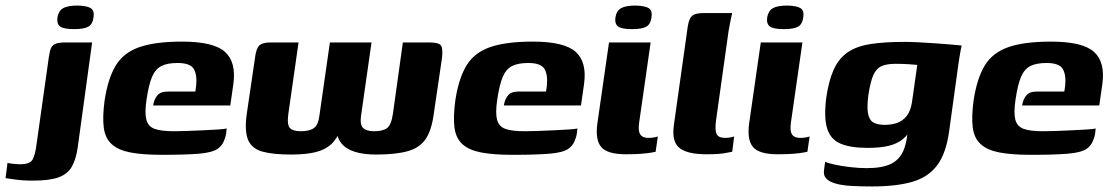

<svg xmlns="http://www.w3.org/2000/svg" viewBox="-107 -552 4012 692"><path d="M12 99Q-25 99 -52.5 95Q-80 91 -87 90L-80 35Q-74 37 -58.5 38.5Q-43 40 -34 40Q1 40 10.5 23Q20 6 25 -34L69 -346Q72 -368 77 -379Q82 -390 94 -394.5Q106 -399 129 -399H225L173 -20Q167 22 152 48.5Q137 75 104.5 87Q72 99 12 99ZM160 -447Q124 -447 110.5 -456Q97 -465 100 -489Q104 -513 120.5 -522.5Q137 -532 173 -532Q208 -531 221 -522Q234 -513 230 -489Q227 -465 211.5 -456Q196 -447 160 -447Z M477 6Q407 6 363 -2.5Q319 -11 295.5 -32.5Q272 -54 267 -92Q262 -130 270 -190Q282 -269 310 -315.5Q338 -362 395 -382Q452 -402 549 -402Q663 -402 704 -365Q745 -328 734 -249L723 -172H445Q448 -193 459.5 -207.5Q471 -222 497 -222H597L600 -243Q604 -283 591 -304Q578 -325 533 -325Q496 -325 474.5 -314Q453 -303 441 -275Q429 -247 421 -192Q414 -145 420.5 -120.5Q427 -96 450.5 -87.5Q474 -79 521 -79Q538 -79 567 -80Q596 -81 627 -82.5Q658 -84 681 -85.5Q704 -87 710 -89L708 -71Q706 -57 699 -41.5Q692 -26 678 -16Q658 -2 609.5 2Q561 6 477 6Z M942 5Q877 5 839 -5.5Q801 -16 787.5 -47Q774 -78 782 -139L812 -343Q816 -377 827.5 -388Q839 -399 869 -399H969L932 -140Q927 -101 938.5 -90Q950 -79 977 -79Q1009 -79 1024.5 -90.5Q1040 -102 1044 -134L1082 -399H1232L1194 -133Q1190 -102 1202 -90.5Q1214 -79 1241 -79Q1272 -79 1287.5 -90Q1303 -101 1309 -141L1345 -399H1441Q1474 -399 1482 -388.5Q1490 -378 1486 -343L1456 -139Q1448 -81 1426.5 -50Q1405 -19 1362 -7Q1319 5 1248 5Q1203 5 1171.5 -5Q1140 -15 1123.5 -35.5Q1107 -56 1105 -88H1121Q1109 -53 1087 -32.5Q1065 -12 1030 -3.5Q995 5 942 5Z M1741 6Q1671 6 1627 -2.5Q1583 -11 1559.5 -32.5Q1536 -54 1531 -92Q1526 -130 1534 -190Q1546 -269 1574 -315.5Q1602 -362 1659 -382Q1716 -402 1813 -402Q1927 -402 1968 -365Q2009 -328 1998 -249L1987 -172H1709Q1712 -193 1723.5 -207.5Q1735 -222 1761 -222H1861L1864 -243Q1868 -283 1855 -304Q1842 -325 1797 -325Q1760 -325 1738.5 -314Q1717 -303 1705 -275Q1693 -247 1685 -192Q1678 -145 1684.5 -120.5Q1691 -96 1714.5 -87.5Q1738 -79 1785 -79Q1802 -79 1831 -80Q1860 -81 1891 -82.5Q1922 -84 1945 -85.5Q1968 -87 1974 -89L1972 -71Q1970 -57 1963 -41.5Q1956 -26 1942 -16Q1922 -2 1873.5 2Q1825 6 1741 6Z M2149 4Q2082 4 2060 -22Q2038 -48 2046 -107L2088 -399H2238L2197 -113Q2192 -82 2200 -68.5Q2208 -55 2230 -55Q2243 -55 2252 -57Q2261 -59 2264 -60L2256 -5Q2252 -4 2240.5 -2Q2229 0 2207.5 2Q2186 4 2149 4ZM2171 -447Q2135 -447 2121.5 -456Q2108 -465 2111 -489Q2115 -513 2131.5 -522.5Q2148 -532 2184 -532Q2219 -531 2232 -522Q2245 -513 2241 -489Q2238 -465 2222.5 -456Q2207 -447 2171 -447Z M2439 4Q2369 4 2341 -19.5Q2313 -43 2322 -103L2371 -451Q2374 -473 2380 -485Q2386 -497 2398.5 -501Q2411 -505 2434 -505H2532Q2531 -502 2527 -483Q2523 -464 2519 -441L2474 -120Q2469 -84 2475.5 -69.5Q2482 -55 2507 -55Q2516 -55 2526.5 -57Q2537 -59 2539 -60L2532 -5Q2525 -4 2505 0Q2485 4 2439 4Z M2696 4Q2629 4 2607 -22Q2585 -48 2593 -107L2635 -399H2785L2744 -113Q2739 -82 2747 -68.5Q2755 -55 2777 -55Q2790 -55 2799 -57Q2808 -59 2811 -60L2803 -5Q2799 -4 2787.5 -2Q2776 0 2754.5 2Q2733 4 2696 4ZM2718 -447Q2682 -447 2668.5 -456Q2655 -465 2658 -489Q2662 -513 2678.5 -522.5Q2695 -532 2731 -532Q2766 -531 2779 -522Q2792 -513 2788 -489Q2785 -465 2769.5 -456Q2754 -447 2718 -447Z M3035 120Q2992 120 2959.5 118Q2927 116 2904.5 109.5Q2882 103 2871 91.5Q2860 80 2863 61Q2864 55 2865 45Q2866 35 2867 31Q2877 36 2902.5 41.5Q2928 47 2959.5 50.5Q2991 54 3016 54Q3073 54 3104.5 38.5Q3136 23 3150 -11.5Q3164 -46 3166 -100L3183 -98Q3168 -68 3147.5 -51Q3127 -34 3096.5 -26.5Q3066 -19 3020 -19Q2958 -19 2922 -34.5Q2886 -50 2874 -89.5Q2862 -129 2871 -200Q2880 -262 2898 -301.5Q2916 -341 2947.5 -363Q2979 -385 3029 -393Q3079 -401 3152 -401Q3174 -401 3205.5 -399.5Q3237 -398 3269.5 -395.5Q3302 -393 3326.5 -391Q3351 -389 3359 -388Q3358 -385 3356 -374Q3354 -363 3351.5 -348.5Q3349 -334 3347 -319L3314 -80Q3303 1 3270.5 44Q3238 87 3180.5 103.5Q3123 120 3035 120ZM3082 -102Q3105 -102 3125 -108.5Q3145 -115 3160 -133Q3175 -151 3180 -184L3199 -318Q3192 -319 3169 -320.5Q3146 -322 3120 -322Q3089 -322 3070 -313.5Q3051 -305 3040.5 -281Q3030 -257 3023 -211Q3017 -167 3021.5 -143Q3026 -119 3041 -110.5Q3056 -102 3082 -102Z M3609 6Q3539 6 3495 -2.5Q3451 -11 3427.5 -32.5Q3404 -54 3399 -92Q3394 -130 3402 -190Q3414 -269 3442 -315.5Q3470 -362 3527 -382Q3584 -402 3681 -402Q3795 -402 3836 -365Q3877 -328 3866 -249L3855 -172H3577Q3580 -193 3591.5 -207.5Q3603 -222 3629 -222H3729L3732 -243Q3736 -283 3723 -304Q3710 -325 3665 -325Q3628 -325 3606.5 -314Q3585 -303 3573 -275Q3561 -247 3553 -192Q3546 -145 3552.5 -120.5Q3559 -96 3582.5 -87.5Q3606 -79 3653 -79Q3670 -79 3699 -80Q3728 -81 3759 -82.5Q3790 -84 3813 -85.5Q3836 -87 3842 -89L3840 -71Q3838 -57 3831 -41.5Q3824 -26 3810 -16Q3790 -2 3741.5 2Q3693 6 3609 6Z"/></svg>

Font: Genos
Style: Bold Italic
Weight: 700
Italic angle: -8°
Version: Version 1.010